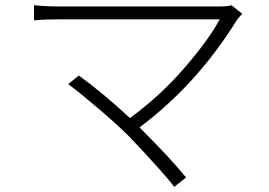

<svg xmlns="http://www.w3.org/2000/svg" viewBox="-20 -689 1040 741"><path d="M873 -668.9 915 -635.7Q902.3 -623 894.5 -612.3Q741.2 -364.3 518.6 -197.3Q642.6 -73.2 698.2 -3.9L652.3 32.2Q613.3 -20.5 476.6 -164.1Q432.6 -208 356.9 -272.5Q281.2 -336.9 243.2 -364.3L284.2 -397.5Q374 -333 481.4 -233.4Q596.7 -317.4 689.9 -424.8Q783.2 -532.2 828.1 -614.3H205.1Q148.4 -614.3 111.3 -610.4V-668.9Q158.2 -664.1 205.1 -664.1H826.2Q861.3 -664.1 873 -668.9Z"/></svg>

Font: Gen Shin Gothic Light
Style: Regular
Weight: 200
Designer: [Source Han Sans]
Ryoko NISHIZUKA  (kana & ideographs); Paul D. Hunt (Latin, Greek & Cyrillic); Wenlong ZHANG  (bopomofo
Version: Version 1.002.20150607